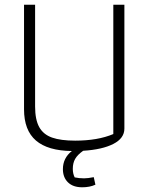

<svg xmlns="http://www.w3.org/2000/svg" viewBox="-20 -632 632 815"><path d="M247 86Q247 39 285 9Q183 8 132.5 -35.5Q82 -79 82 -168V-612H129V-180Q129 -124 146.5 -92.5Q164 -61 201 -48Q238 -35 299 -35Q395 -35 461 -63V-612H508V-86Q508 -45 461 -21Q414 3 333 8Q309 25 299 42.5Q289 60 289 85Q289 105 297 121Q316 125 337 125Q353 125 378 120L385 152Q361 163 329 163Q290 163 268.5 142Q247 121 247 86Z"/></svg>

Font: Athiti Light
Style: Regular
Weight: 300
Designer: CadsonDemak Team
Foundry: CadsonDemak
Version: Version 1.033